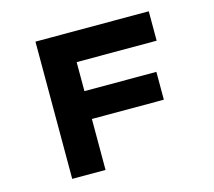

<svg xmlns="http://www.w3.org/2000/svg" viewBox="-101 -823 1054 946"><g transform="rotate(-15 426.5 -350.0)"><path d="M155 0V-700H325V0ZM225 -260V-402H692V-260ZM236 -550V-700H733V-550Z"/></g></svg>

Font: Lexend Tera
Style: Bold
Weight: 700
Designer: Bonnie Shaver-Troup, Thomas Jockin
Foundry: Lexend
Version: Version 1.007